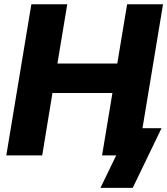

<svg xmlns="http://www.w3.org/2000/svg" viewBox="-20 -748 805 924"><path d="M10.3 0 130.9 -727.5H303.7L256.3 -442.4H544.4L591.8 -727.5H764.6L644 0H471.2L521 -300.3H232.4L183.1 0ZM463.4 156.2 539.1 0H496.1L517.6 -130.9H757.3L618.7 156.2Z"/></svg>

Font: Inter 17pt ExtraBold
Style: Italic
Weight: 800
Italic angle: -9.3988°
Version: Version 4.001;git-66647c0bb